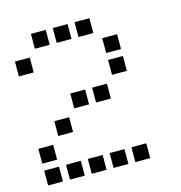

<svg xmlns="http://www.w3.org/2000/svg" viewBox="-101 -775 801 850"><g transform="rotate(-15 300.0 -350.0)"><path d="M117 -684Q116 -684 116 -684Q116 -684 116 -683V-617Q116 -616 116 -616Q116 -616 117 -616H183Q184 -616 184 -616Q184 -616 184 -617V-683Q184 -684 184 -684Q184 -684 183 -684ZM217 -684Q216 -684 216 -684Q216 -684 216 -683V-617Q216 -616 216 -616Q216 -616 217 -616H283Q284 -616 284 -616Q284 -616 284 -617V-683Q284 -684 284 -684Q284 -684 283 -684ZM317 -684Q316 -684 316 -684Q316 -684 316 -683V-617Q316 -616 316 -616Q316 -616 317 -616H383Q384 -616 384 -616Q384 -616 384 -617V-683Q384 -684 384 -684Q384 -684 383 -684ZM17 -584Q16 -584 16 -584Q16 -584 16 -583V-517Q16 -516 16 -516Q16 -516 17 -516H83Q84 -516 84 -516Q84 -516 84 -517V-583Q84 -584 84 -584Q84 -584 83 -584ZM417 -584Q416 -584 416 -584Q416 -584 416 -583V-517Q416 -516 416 -516Q416 -516 417 -516H483Q484 -516 484 -516Q484 -516 484 -517V-583Q484 -584 484 -584Q484 -584 483 -584ZM417 -484Q416 -484 416 -484Q416 -484 416 -483V-417Q416 -416 416 -416Q416 -416 417 -416H483Q484 -416 484 -416Q484 -416 484 -417V-483Q484 -484 484 -484Q484 -484 483 -484ZM217 -384Q216 -384 216 -384Q216 -384 216 -383V-317Q216 -316 216 -316Q216 -316 217 -316H283Q284 -316 284 -316Q284 -316 284 -317V-383Q284 -384 284 -384Q284 -384 283 -384ZM317 -384Q316 -384 316 -384Q316 -384 316 -383V-317Q316 -316 316 -316Q316 -316 317 -316H383Q384 -316 384 -316Q384 -316 384 -317V-383Q384 -384 384 -384Q384 -384 383 -384ZM117 -284Q116 -284 116 -284Q116 -284 116 -283V-217Q116 -216 116 -216Q116 -216 117 -216H183Q184 -216 184 -216Q184 -216 184 -217V-283Q184 -284 184 -284Q184 -284 183 -284ZM17 -184Q16 -184 16 -184Q16 -184 16 -183V-117Q16 -116 16 -116Q16 -116 17 -116H83Q84 -116 84 -116Q84 -116 84 -117V-183Q84 -184 84 -184Q84 -184 83 -184ZM17 -84Q16 -84 16 -84Q16 -84 16 -83V-17Q16 -16 16 -16Q16 -16 17 -16H83Q84 -16 84 -16Q84 -16 84 -17V-83Q84 -84 84 -84Q84 -84 83 -84ZM117 -84Q116 -84 116 -84Q116 -84 116 -83V-17Q116 -16 116 -16Q116 -16 117 -16H183Q184 -16 184 -16Q184 -16 184 -17V-83Q184 -84 184 -84Q184 -84 183 -84ZM217 -84Q216 -84 216 -84Q216 -84 216 -83V-17Q216 -16 216 -16Q216 -16 217 -16H283Q284 -16 284 -16Q284 -16 284 -17V-83Q284 -84 284 -84Q284 -84 283 -84ZM317 -84Q316 -84 316 -84Q316 -84 316 -83V-17Q316 -16 316 -16Q316 -16 317 -16H383Q384 -16 384 -16Q384 -16 384 -17V-83Q384 -84 384 -84Q384 -84 383 -84ZM417 -84Q416 -84 416 -84Q416 -84 416 -83V-17Q416 -16 416 -16Q416 -16 417 -16H483Q484 -16 484 -16Q484 -16 484 -17V-83Q484 -84 484 -84Q484 -84 483 -84Z"/></g></svg>

Font: Doto SemiBold
Style: Regular
Weight: 600
Monospace: yes
Version: Version 1.000